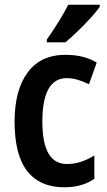

<svg xmlns="http://www.w3.org/2000/svg" viewBox="-20 -786 456 816"><path d="M253 10Q150 10 96 -58.5Q42 -127 42 -269Q42 -403 97.5 -478Q153 -553 258 -553Q299 -553 332 -544.5Q365 -536 391 -520L358 -428Q334 -440 310 -447Q286 -454 264 -454Q160 -454 160 -269Q160 -89 264 -89Q296 -89 324.5 -98.5Q353 -108 381 -125V-26Q329 10 253 10ZM404 -757Q390 -737 364.5 -709Q339 -681 310 -653Q281 -625 258 -606H179V-618Q205 -655 229 -693.5Q253 -732 270 -766H404Z"/></svg>

Font: Noto Sans Condensed SemiBold
Style: Regular
Weight: 600
Width: 3
Designer: Monotype Design Team
Foundry: Monotype Imaging Inc.
Version: Version 2.013; ttfautohint (v1.8.4.7-5d5b)